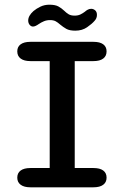

<svg xmlns="http://www.w3.org/2000/svg" viewBox="-20 -797 527 817"><path d="M109 0Q82.5 0 68 -10.8Q53.5 -21.5 53.5 -41Q53.5 -61 68 -71.5Q82.5 -82 109 -82H191.5V-537H109Q82.5 -537 68 -547.8Q53.5 -558.5 53.5 -578.5Q53.5 -598 68 -608.5Q82.5 -619 109 -619H378Q405 -619 419.2 -608.5Q433.5 -598 433.5 -578.5Q433.5 -558.5 419.2 -547.8Q405 -537 378 -537H298V-82H378Q405 -82 419.2 -71.5Q433.5 -61 433.5 -41Q433.5 -21.5 419.2 -10.8Q405 0 378 0ZM300.5 -666.5Q276 -666.5 262.2 -674.2Q248.5 -682 236 -692.5Q226 -701.5 216.8 -706.5Q207.5 -711.5 193 -711.5Q178.5 -711.5 166.8 -706.5Q155 -701.5 145.5 -695Q138.5 -690 132 -687Q125.5 -684 120.5 -684Q112 -684 106 -691.5Q100 -699 100 -709.5Q100 -730 122.5 -750Q135 -760.5 152.2 -768.8Q169.5 -777 190 -777Q214.5 -777 228 -769.8Q241.5 -762.5 253 -751.5Q262 -742.5 271.8 -736.5Q281.5 -730.5 297.5 -730.5Q312 -730.5 322.2 -735.5Q332.5 -740.5 341 -747Q347 -752.5 353.8 -756Q360.5 -759.5 368 -759.5Q377.5 -759.5 385 -753Q392.5 -746.5 392.5 -733.5Q392.5 -719 382.5 -708.5Q371.5 -695.5 350.5 -681Q329.5 -666.5 300.5 -666.5Z"/></svg>

Font: Sono Medium
Style: Regular
Weight: 500
Designer: Tyler Finck
Foundry: Tyler Finck
Version: Version 2.112